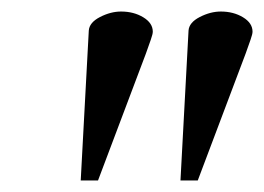

<svg xmlns="http://www.w3.org/2000/svg" viewBox="-20 -731 458 333"><path d="M233 -638 150 -418H120L134 -678Q135 -692 153.5 -701.5Q172 -711 190 -711Q212 -711 228.5 -701Q245 -691 245 -676Q245 -672 241.5 -662Q238 -652 233 -638ZM406 -638 323 -418H293L307 -678Q308 -692 326.5 -701.5Q345 -711 363 -711Q385 -711 401.5 -701Q418 -691 418 -676Q418 -672 414.5 -662Q411 -652 406 -638Z"/></svg>

Font: Tiro Tamil
Style: Italic
Weight: 400
Italic angle: -11°
Designer: Tamil: Fernando Mello & Fiona Ross, assisted by Kaja Sojewska. Latin: John Hudson with Paul Hanslow, assisted by Kaja So
Foundry: Tiro Typeworks Ltd.
Version: Version 1.52